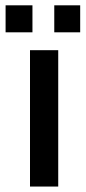

<svg xmlns="http://www.w3.org/2000/svg" viewBox="-60 -684 314 704"><path d="M139 -664.5H234V-565.5H139ZM-39.5 -664.5H59V-565.5H-39.5ZM50 -500H153.5V0H50Z"/></svg>

Font: Overused Grotesk Medium
Style: Regular
Weight: 525
Version: Version 0.004